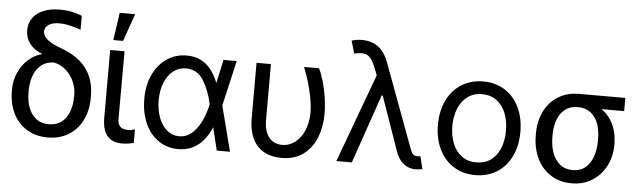

<svg xmlns="http://www.w3.org/2000/svg" viewBox="-48 -930 3739 1120"><g transform="rotate(5 1821.5 -370.0)"><path d="M265.2 -739.6Q301.1 -739.6 330.6 -733.8Q360.2 -727.9 393.6 -714.8V-632.6Q367.4 -643 333.2 -651.2Q299 -659.5 267.3 -659.5Q226.9 -659.5 204.6 -644.3Q182.3 -629.1 182.3 -604.3Q182.3 -590.5 191 -576.7Q199.6 -562.8 222.5 -547.3Q245.5 -531.8 285.9 -517.3Q389.5 -480.3 438.5 -414.5Q487.6 -348.8 487.6 -251.4V-241.7Q487.6 -170.2 459.9 -113.1Q432.3 -55.9 379.8 -23.1Q327.3 9.7 256.9 9.7Q185.4 9.7 133.1 -23.1Q80.8 -55.9 53.2 -113.1Q25.6 -170.2 25.6 -241.7V-251.4Q25.6 -305.2 46.6 -351.5Q67.7 -397.8 102.7 -429Q137.8 -460.3 180.2 -471V-473.8Q134.7 -491.7 109.1 -525.2Q83.6 -558.7 83.6 -603.6Q83.6 -644.7 105.7 -675.6Q127.8 -706.5 168.5 -723.1Q209.3 -739.6 265.2 -739.6ZM256.9 -67.7Q301.1 -67.7 331.1 -90.8Q361.2 -114 375.7 -153.5Q390.2 -193 390.2 -242.4V-252.1Q390.2 -290.7 373.6 -328.7Q357 -366.7 326.5 -393.8Q295.9 -420.9 256.9 -428.9Q212.4 -428.9 182.5 -405Q152.6 -381.2 137.8 -341.2Q122.9 -301.1 122.9 -252.1V-242.4Q122.9 -193 137.8 -153.5Q152.6 -114 182.5 -90.8Q212.4 -67.7 256.9 -67.7Z M660.2 -530.4 659.5 -132.6Q659.5 -109.5 668.2 -96.9Q676.8 -84.3 690.1 -79.4Q703.4 -74.6 720.3 -74.6Q730 -74.6 742.2 -76.8Q754.5 -79.1 760.4 -81.5V-2.8Q746.5 1.4 729.6 4.1Q712.7 6.9 690.6 6.9Q656.1 6.9 630.5 -6.9Q605 -20.7 590.5 -51.6Q576 -82.5 576 -131.9V-530.4ZM612.6 -751.4H703L646.4 -589.8H589.1Z M799 -265.2Q799 -343.9 828 -406.1Q857 -468.2 908.3 -502.8Q959.6 -537.3 1024.9 -537.3Q1071.1 -537.3 1106.7 -519.3Q1142.3 -501.4 1167.1 -469.4Q1192 -437.5 1209.3 -393H1241.7L1255.5 -266.6L1323.9 0H1246.5L1181.6 -266.6Q1166.1 -341.5 1130 -401.8Q1093.9 -462 1025.6 -462Q984.1 -462 952 -436.8Q919.9 -411.6 901.6 -366.5Q883.3 -321.5 883.3 -263.8Q883.3 -207.2 900.6 -161.6Q917.8 -116 948.7 -90.1Q979.6 -64.2 1020 -64.2Q1066.6 -64.2 1100.3 -97.4Q1134 -130.5 1153 -175.1Q1172 -219.6 1181.6 -263.8L1239.6 -530.4H1317L1255.5 -263.8L1241.7 -133.3H1213.4Q1195.1 -89.1 1168.3 -57Q1141.6 -24.9 1104.1 -6.7Q1066.6 11.4 1019.3 11Q953.7 10.4 903.7 -24.9Q853.6 -60.1 826.3 -122.6Q799 -185.1 799 -265.2Z M1517.3 -530.4V-204.4Q1517.3 -155.7 1531.8 -124.8Q1546.3 -93.9 1570.1 -80.1Q1593.9 -66.3 1622.9 -66.3Q1665.7 -66.3 1699.9 -93.2Q1734.1 -120.2 1753.1 -166.6Q1772.1 -213.1 1772.1 -269.3Q1771.1 -325.6 1754 -396.6Q1736.9 -467.5 1711.3 -530.4H1799Q1813.5 -501 1826.3 -457.4Q1839.1 -413.7 1846.7 -364Q1854.3 -314.2 1854.3 -269.3Q1854.3 -193 1829.8 -130Q1805.2 -67 1754 -28.7Q1702.7 9.7 1625.7 9.7Q1567.3 9.7 1524.3 -13.5Q1481.4 -36.6 1457.2 -84.9Q1433 -133.3 1433 -205.8V-530.4Z M2293.5 -88.4 2167.8 -447.5 2141.6 -509 2120.9 -562.2Q2106.4 -599.1 2090.8 -617.2Q2075.3 -635.4 2053 -638.6Q2030.7 -641.9 1995.9 -633.3L1974.4 -707.2Q1982.4 -711 1999 -713.9Q2015.5 -716.9 2034.5 -716.9Q2072.9 -716.9 2103.1 -703.7Q2133.3 -690.6 2155.2 -663.7Q2177.1 -636.7 2192 -596L2372.2 -109.8Q2372.2 -109.1 2372.9 -108.4Q2377.4 -96 2381.7 -88.1Q2386 -80.1 2393.8 -74.6Q2401.6 -69.1 2413.7 -69.1Q2416.1 -69.1 2418.9 -69.4Q2421.6 -69.8 2424.7 -69.8Q2428.9 -70.1 2433 -70.4L2451 2.8Q2439.2 5.2 2429.7 6.4Q2420.2 7.6 2411.6 7.6Q2384.3 7.6 2361.7 -3.1Q2339.1 -13.8 2321.8 -35Q2304.6 -56.3 2293.5 -88.4ZM2154 -562.2 2189.2 -404H2176.8L2037.3 0H1946.8Z M2518.6 -262.4Q2518.6 -344.3 2549 -406.6Q2579.4 -468.9 2634.2 -503.1Q2688.9 -537.3 2760.4 -537.3Q2831.8 -537.3 2886.6 -503.1Q2941.3 -468.9 2971.3 -406.6Q3001.4 -344.3 3001.4 -262.4Q3001.4 -181.3 2971.3 -119.3Q2941.3 -57.3 2886.6 -23.1Q2831.8 11 2760.4 11Q2688.9 11 2634.2 -23.1Q2579.4 -57.3 2549 -119.3Q2518.6 -181.3 2518.6 -262.4ZM2917.1 -262.4Q2917.1 -317.3 2899.9 -362.7Q2882.6 -408.1 2847.2 -435.4Q2811.8 -462.7 2760.4 -462.7Q2708.6 -462.7 2673.3 -435.4Q2638.1 -408.1 2620.5 -362.7Q2602.9 -317.3 2602.9 -262.4Q2602.9 -207.9 2620.5 -162.6Q2638.1 -117.4 2673.3 -90.5Q2708.6 -63.5 2760.4 -63.5Q2811.8 -63.5 2847.2 -90.5Q2882.6 -117.4 2899.9 -162.6Q2917.1 -207.9 2917.1 -262.4Z M3323.2 -513.8Q3333.6 -512.4 3342.7 -507.1Q3351.9 -501.7 3365.3 -491.7Q3372.6 -486.2 3381 -480.7Q3389.5 -475.1 3398.7 -469.6Q3407.8 -464.1 3418.5 -459.9Q3460.3 -443 3490.8 -411.8Q3521.4 -380.5 3537.6 -336.8Q3553.9 -293.2 3553.9 -241.7V-232Q3553.9 -168.5 3526.2 -113.3Q3498.6 -58 3446.5 -24.2Q3394.3 9.7 3324.6 9.7Q3253.5 9.7 3201 -24.5Q3148.5 -58.7 3120.5 -117.9Q3092.5 -177.1 3092.5 -251.4V-262.4Q3092.5 -333.9 3120.5 -391.1Q3148.5 -448.2 3200.6 -481Q3252.8 -513.8 3323.2 -513.8ZM3324.6 -67.7Q3369.1 -67.7 3398.7 -92.5Q3428.2 -117.4 3442.3 -158.7Q3456.5 -199.9 3456.5 -251.4V-262.4Q3456.5 -311.1 3442.3 -350.7Q3428.2 -390.2 3398.1 -413.3Q3368.1 -436.5 3323.2 -436.5Q3278.3 -436.5 3248.6 -413.3Q3218.9 -390.2 3204.4 -350.7Q3189.9 -311.1 3189.9 -262.4V-251.4Q3189.9 -199.9 3204.4 -158.7Q3218.9 -117.4 3249 -92.5Q3279 -67.7 3324.6 -67.7ZM3593.9 -436.5H3323.2V-513.8H3593.9Z"/></g></svg>

Font: Pretendard Variable
Style: Regular
Weight: 400
Designer: Base glyphs from Inter by Rasmus Andersson; Hangul glyphs from Noto Sans CJK(Source Han Sans) by Jang Soo-young and Kang
Foundry: Kil Hyung-jin
Version: Version 1.100;FEAKit 1.0